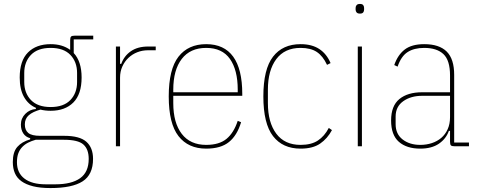

<svg xmlns="http://www.w3.org/2000/svg" viewBox="-20 -742 2418 974"><path d="M452 64Q452 144 399 178Q346 212 236 212Q184 212 148 203Q112 194 89 177.5Q66 161 55.5 136.5Q45 112 45 80Q45 29 68 3Q91 -23 133 -35V-41Q110 -47 98 -65.5Q86 -84 86 -110Q86 -142 108.5 -164.5Q131 -187 162 -189V-195Q123 -212 101.5 -250.5Q80 -289 80 -349Q80 -434 122 -476Q164 -518 237 -518Q296 -518 336 -489V-538Q336 -552 340.5 -556.5Q345 -561 359 -561H453V-542H354V-473Q394 -430 394 -349Q394 -264 352 -222Q310 -180 237 -180Q209 -180 185 -186Q146 -175 126 -157.5Q106 -140 106 -111Q106 -82 123.5 -67.5Q141 -53 184 -53H306Q384 -53 418 -23Q452 7 452 64ZM430 64Q430 15 403 -9Q376 -33 304 -33H161Q140 -27 123 -18.5Q106 -10 93 3.5Q80 17 73 35.5Q66 54 66 81Q66 135 104 164Q142 193 212 193H261Q343 193 386.5 162Q430 131 430 64ZM237 -199Q303 -199 337 -234.5Q371 -270 371 -326V-372Q371 -428 337 -463.5Q303 -499 237 -499Q171 -499 137 -463.5Q103 -428 103 -372V-326Q103 -270 137 -234.5Q171 -199 237 -199Z M568 0V-506H589V-418H595Q610 -459 644.5 -482.5Q679 -506 731 -506H770V-487H731Q702 -487 676.5 -477Q651 -467 631.5 -448.5Q612 -430 600.5 -404.5Q589 -379 589 -348V0Z M1026 12Q935 12 885.5 -51.5Q836 -115 836 -253Q836 -391 885.5 -454.5Q935 -518 1026 -518Q1117 -518 1163 -454.5Q1209 -391 1209 -266V-256H859V-219Q859 -119 902 -63Q945 -7 1026 -7Q1092 -7 1129 -37.5Q1166 -68 1186 -129L1203 -122Q1183 -55 1141.5 -21.5Q1100 12 1026 12ZM1026 -499Q945 -499 902 -443Q859 -387 859 -287V-274H1186V-287Q1186 -387 1146.5 -443Q1107 -499 1026 -499Z M1505 12Q1414 12 1365 -51.5Q1316 -115 1316 -253Q1316 -391 1365 -454.5Q1414 -518 1505 -518Q1562 -518 1599.5 -493.5Q1637 -469 1657 -422L1639 -413Q1618 -458 1587 -478.5Q1556 -499 1505 -499Q1424 -499 1381.5 -442Q1339 -385 1339 -287V-219Q1339 -121 1381.5 -64Q1424 -7 1505 -7Q1559 -7 1592.5 -29Q1626 -51 1648 -93L1664 -82Q1641 -39 1604 -13.5Q1567 12 1505 12Z M1806 -673Q1794 -673 1789 -679Q1784 -685 1784 -693V-702Q1784 -710 1789 -716Q1794 -722 1806 -722Q1818 -722 1822.5 -716Q1827 -710 1827 -702V-693Q1827 -685 1822.5 -679Q1818 -673 1806 -673ZM1795 -506H1816V0H1795Z M2286 0Q2272 0 2267.5 -4.5Q2263 -9 2263 -23V-78H2257Q2243 -38 2206.5 -13Q2170 12 2112 12Q2043 12 2003.5 -22.5Q1964 -57 1964 -131Q1964 -205 2006 -239.5Q2048 -274 2122 -274H2263V-359Q2263 -436 2229.5 -467.5Q2196 -499 2132 -499Q2081 -499 2048 -478Q2015 -457 1997 -404L1980 -412Q1998 -464 2033.5 -491Q2069 -518 2132 -518Q2208 -518 2246 -480.5Q2284 -443 2284 -362V-19H2359V0ZM2112 -7Q2143 -7 2170.5 -16Q2198 -25 2218.5 -42.5Q2239 -60 2251 -86.5Q2263 -113 2263 -148V-256H2122Q2064 -256 2025.5 -228.5Q1987 -201 1987 -151V-112Q1987 -62 2022.5 -34.5Q2058 -7 2112 -7Z"/></svg>

Font: IBM Plex Sans Condensed Thin
Style: Regular
Weight: 100
Width: 3
Designer: Mike Abbink, Paul van der Laan, Pieter van Rosmalen
Foundry: Bold Monday
Version: Version 1.3